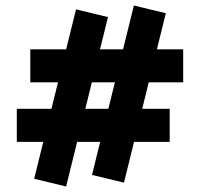

<svg xmlns="http://www.w3.org/2000/svg" viewBox="-20 -611 725 697"><path d="M430 52 314 24 466 -591 582 -563ZM41 -96V-216H596V-96ZM220 66 104 38 256 -577 372 -549ZM90 -312V-432H645V-312Z"/></svg>

Font: Ysabeau Office Black
Style: Regular
Weight: 900
Designer: Christian Thalmann (Catharsis Fonts)
Version: Version 2.001;gftools[0.9.30]; featfreeze: tnum,lnum,ss02